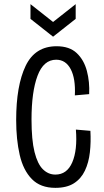

<svg xmlns="http://www.w3.org/2000/svg" viewBox="-20 -895 500 926"><path d="M247 11Q175 11 133.5 -31.5Q92 -74 75 -148Q58 -222 58 -316Q58 -482 103.5 -577Q149 -672 253 -672Q315 -672 350 -639Q385 -606 399 -553Q413 -500 410 -441L341 -435Q345 -516 321 -561.5Q297 -607 251 -607Q190 -607 161 -529.5Q132 -452 132 -319Q132 -220 146.5 -162Q161 -104 187 -78.5Q213 -53 247 -53Q303 -53 328.5 -112Q354 -171 346 -270L416 -264Q419 -210 413.5 -160.5Q408 -111 389.5 -72Q371 -33 336.5 -11Q302 11 247 11ZM127 -875 236 -789 345 -875V-804L236 -718L127 -804Z"/></svg>

Font: Bricolage Grotesque 10pt Condensed Light
Style: Regular
Weight: 300
Width: 3
Designer: Mathieu Triay
Foundry: Atelier Triay
Version: Version 1.000; ttfautohint (v1.8.4.7-5d5b);gftools[0.9.32]